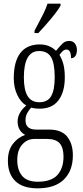

<svg xmlns="http://www.w3.org/2000/svg" viewBox="-20 -786 451 1046"><path d="M23 90Q23 33 50.5 -2.5Q78 -38 117 -51Q76 -74 76 -124Q76 -172 123 -211Q93 -229 74 -269Q55 -309 55 -359Q55 -451 91 -497.5Q127 -544 197 -544Q224 -544 247 -534.5Q270 -525 285 -509Q307 -536 321.5 -549.5Q336 -563 357 -563Q377 -563 388 -549Q399 -535 399 -514Q399 -494 391 -481.5Q383 -469 367 -469Q367 -516 342 -516Q332 -516 323.5 -509Q315 -502 304 -487Q318 -464 325.5 -435.5Q333 -407 333 -364Q333 -285 298.5 -239.5Q264 -194 197 -194Q167 -194 150 -200Q136 -185 127.5 -168.5Q119 -152 119 -130Q119 -80 178 -80H248Q315 -80 346 -41.5Q377 -3 377 60Q377 144 328 192Q279 240 185 240Q104 240 63.5 200.5Q23 161 23 90ZM278 -365Q278 -442 258 -475Q238 -508 193 -508Q110 -508 110 -364Q110 -296 130.5 -262.5Q151 -229 195 -229Q239 -229 258.5 -262Q278 -295 278 -365ZM326 68Q326 18 305 -5.5Q284 -29 236 -29H167Q128 -29 101 1.5Q74 32 74 86Q74 140 100.5 172Q127 204 186 204Q260 204 293 167Q326 130 326 68ZM168 -619 183 -647Q200 -678 215.5 -709.5Q231 -741 239 -766H310V-756Q297 -731 260.5 -687Q224 -643 189 -606H168Z"/></svg>

Font: Noto Serif CondLight
Style: Regular
Weight: 300
Width: 3
Designer: Monotype Design Team
Foundry: Monotype Imaging Inc.
Version: Version 1.001